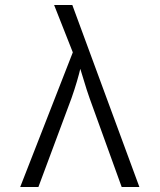

<svg xmlns="http://www.w3.org/2000/svg" viewBox="-20 -750 640 770"><path d="M61 0 272 -540 197 -730H270L539 0H468L339 -357Q327 -391 317.5 -423.5Q308 -456 302 -474Q298 -456 288.5 -423.5Q279 -391 267 -357L134 0Z"/></svg>

Font: JetBrains Mono NL ExtraLight
Style: Regular
Weight: 200
Designer: Philipp Nurullin, Konstantin Bulenkov
Foundry: JetBrains
Version: Version 2.304; ttfautohint (v1.8.4.7-5d5b)